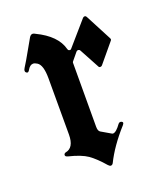

<svg xmlns="http://www.w3.org/2000/svg" viewBox="-104 -581 572 668"><g transform="rotate(-20 181.5 -247.0)"><path d="M190.9 -129.4Q190.9 -113.8 198.7 -109.4L233.9 -88.9Q236.3 -87.4 238.3 -87.4Q250 -87.4 268.1 -112.8Q271 -116.7 275.4 -116.7Q277.8 -116.7 281 -115.2Q284.2 -113.8 284.2 -110.4Q284.2 -107.9 280.3 -103Q228.5 -45.4 201.7 9.3Q198.2 15.1 192.9 15.1Q189 15.1 183.6 9.3Q156.7 -22 132.8 -39.1Q109.4 -55.2 63 -66.4Q54.2 -68.8 54.2 -74.2Q54.2 -79.6 60.5 -82Q92.8 -87.4 92.8 -136.7V-137.2V-137.7V-138.2V-344.7Q92.8 -394.5 74.2 -405.8Q65.9 -411.1 59.6 -411.1Q47.9 -411.1 39.1 -395.5Q35.2 -388.7 31.2 -388.7Q29.3 -388.7 26.4 -390.9Q23.4 -393.1 23.4 -397.5Q23.4 -401.4 27.3 -407.7Q41.5 -430.2 54.4 -453.6Q67.4 -477.1 81.1 -500.5Q86.4 -509.3 93.3 -509.3Q98.1 -509.3 103 -505.9Q175.3 -471.2 189 -418Q190.4 -413.1 193.1 -412.4Q195.8 -411.6 196.8 -411.6Q200.7 -411.6 202.6 -415L277.8 -501.5Q280.8 -504.4 284.2 -504.4Q285.2 -504.4 286.1 -504.4Q289.1 -503.4 291 -500L342.3 -401.9Q343.3 -398.9 343.3 -398.4Q343.3 -395.5 341.3 -393.6L282.7 -323.2Q279.8 -320.3 276.4 -320.3Q275.9 -320.3 273.4 -320.6Q271 -320.8 269.5 -324.7L230 -397.9Q228 -400.9 225.6 -401.4Q223.1 -401.9 222.7 -401.9Q219.2 -401.9 216.3 -398.9L193.4 -371.1Q191.4 -369.1 191.4 -366.2Z"/></g></svg>

Font: UnifrakturMaguntia sl
Style: Regular
Weight: 400
Designer: j. 'mach' wust, based on a font by Peter Wiegel, original typeface by Carl Albert Fahrenwaldt 1901
Version: Version 2010-11-24